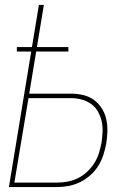

<svg xmlns="http://www.w3.org/2000/svg" viewBox="-20 -755 540 775"><path d="M16 0 106 -547H48V-565H109L137 -735H157L129 -565H256V-547H126L98 -377H266Q291 -377 315 -371.5Q339 -366 358 -352.5Q377 -339 390 -319Q403 -299 408.5 -275.5Q414 -252 413.5 -227Q413 -202 409 -177Q405 -154 397.5 -130.5Q390 -107 377 -86Q364 -65 345 -48Q326 -31 303.5 -20Q281 -9 257.5 -4.5Q234 0 210 0ZM38 -18H210Q232 -18 253.5 -22Q275 -26 295 -36Q315 -46 332 -62Q349 -78 361 -97Q373 -116 379.5 -137.5Q386 -159 390 -180Q393 -202 394 -224Q395 -246 390 -267Q385 -288 374.5 -306Q364 -324 347 -336Q330 -348 309 -353.5Q288 -359 266 -359H95Z"/></svg>

Font: Iosevka SS04 Thin Oblique
Style: Regular
Weight: 100
Italic angle: -9°
Monospace: yes
Designer: Belleve Invis
Foundry: Belleve Invis
Version: Version 19.0.0; ttfautohint (v1.8.4)